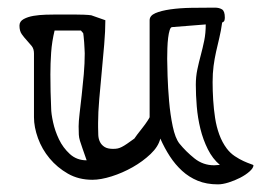

<svg xmlns="http://www.w3.org/2000/svg" viewBox="-20 -450 685 503"><path d="M400 -87Q395 -66 374.5 -46.5Q354 -27 327.5 -12Q301 3 272.5 12Q244 21 222 21Q186 21 158 5Q130 -11 110 -35Q90 -59 79.5 -88Q69 -117 69 -143V-310Q69 -322 63 -329.5Q57 -337 50 -344.5Q43 -352 37 -360.5Q31 -369 31 -383Q31 -394 42 -400Q53 -406 68 -408.5Q83 -411 100 -411.5Q117 -412 129 -412Q135 -412 147 -412Q159 -412 172.5 -412Q186 -412 199 -411.5Q212 -411 219 -410L256 -397Q256 -369 253 -333.5Q250 -298 246.5 -261.5Q243 -225 240 -190Q237 -155 237 -128V-117Q237 -106 237.5 -96Q238 -86 242 -78Q246 -70 254 -65Q262 -60 276 -60Q283 -60 288 -61Q293 -62 299 -65Q305 -68 313 -73.5Q321 -79 332 -87Q333 -89 339.5 -97.5Q346 -106 353.5 -115.5Q361 -125 366.5 -133.5Q372 -142 372 -143V-397Q372 -409 387 -415.5Q402 -422 426.5 -425.5Q451 -429 481.5 -429.5Q512 -430 543 -430Q554 -430 561.5 -425.5Q569 -421 569 -404Q569 -400 568 -396.5Q567 -393 562 -391Q559 -369 554.5 -350.5Q550 -332 546 -314Q542 -296 539.5 -277Q537 -258 537 -235Q537 -212 538.5 -188Q540 -164 543.5 -141Q547 -118 554.5 -97.5Q562 -77 574 -61Q583 -49 595 -41Q607 -33 618 -28Q629 -23 636.5 -20.5Q644 -18 644 -17Q644 -10 634 -1Q624 8 609.5 15.5Q595 23 579 28Q563 33 551 33Q521 33 498 23.5Q475 14 457 -2.5Q439 -19 425 -40.5Q411 -62 400 -87ZM418 -296Q418 -282 419 -251Q420 -220 423 -185Q426 -150 432.5 -119Q439 -88 450 -74Q467 -53 489.5 -35Q512 -17 541 -17Q543 -17 548.5 -17.5Q554 -18 556 -18Q537 -34 524.5 -59Q512 -84 505 -112.5Q498 -141 495.5 -171Q493 -201 493 -228Q493 -249 497 -268Q501 -287 506 -305.5Q511 -324 515 -343.5Q519 -363 519 -386L431 -379Q427 -379 424.5 -371Q422 -363 420.5 -351Q419 -339 418.5 -324Q418 -309 418 -296ZM123 -370Q116 -341 114 -312.5Q112 -284 112 -255Q112 -232 112.5 -210Q113 -188 114 -167Q114 -153 119 -130Q124 -107 134.5 -85Q145 -63 163 -46.5Q181 -30 207 -30Q200 -50 196 -61.5Q192 -73 189.5 -81Q187 -89 186.5 -97Q186 -105 186 -119Q186 -131 188.5 -152.5Q191 -174 194 -200.5Q197 -227 199.5 -255.5Q202 -284 202 -310Q202 -313 201.5 -321.5Q201 -330 200.5 -339Q200 -348 199 -355.5Q198 -363 198 -363L192 -370Z"/></svg>

Font: Miltonian
Style: Regular
Weight: 400
Designer: Pablo Impallari
Foundry: Pablo Impallari
Version: Version 1.008